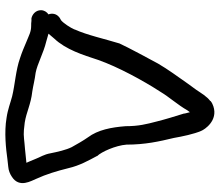

<svg xmlns="http://www.w3.org/2000/svg" viewBox="-70 -656 788 687"><g transform="rotate(90 323.5 -312.0)"><path d="M117 -112C157 -154 176 -215 194 -270C219 -341 268 -431 307 -491C328 -526 353 -552 375 -590L381 -598C382 -592 385 -585 386 -577V-576C396 -544 406 -512 414 -480C424 -442 431 -414 431 -369V-368C435 -317 444 -269 471 -233C483 -216 496 -193 506 -175C516 -155 523 -124 528 -99C532 -76 542 -62 548 -46L558 -22C559 -19 561 -16 562 -13C545 -11 533 -10 513 -8C484 -6 466 -2 445 -4L418 -7C380 -13 353 -29 307 -34C287 -37 265 -43 240 -46C208 -52 170 -74 128 -84C121 -86 111 -89 100 -92C105 -98 111 -105 117 -112ZM54 -31C60 -30 66 -30 72 -30C94 -30 106 -22 129 -13C148 -5 166 3 188 10C230 25 283 28 324 38C347 44 372 54 401 58C453 67 513 60 549 55L576 52C589 51 602 46 612 39C654 12 626 -31 619 -49C603 -84 592 -120 581 -164C572 -203 554 -235 538 -265V-266C523 -281 500 -332 497 -371C497 -437 486 -487 473 -541C468 -570 459 -613 448 -638C443 -651 411 -699 360 -682C354 -680 347 -677 341 -672V-671C324 -658 314 -640 301 -621L277 -588C254 -555 228 -520 207 -484C194 -460 148 -375 135 -346C119 -294 105 -230 85 -186V-185C79 -171 63 -146 52 -137L43 -132L42 -131C28 -121 26 -104 31 -92C22 -86 16 -76 16 -65C16 -46 31 -34 45 -31Z"/></g></svg>

Font: Stray Cat
Style: ExBdExt
Weight: 800
Version: Version 1.0